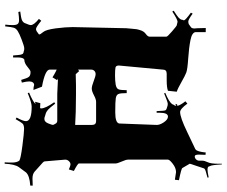

<svg xmlns="http://www.w3.org/2000/svg" viewBox="-92 -782 947 802"><g transform="rotate(-90 381.0 -380.5)"><path d="M468.8 -537.1 427.7 -536.1H387.7Q313.5 -536.1 250.5 -540Q250.5 -538.6 237.8 -515.1L210.9 -528.3Q222.7 -549.3 223.6 -554.2Q219.7 -556.2 219.7 -556.2L212.9 -557.6L188.5 -559.1L189.9 -586.4H210.9Q223.6 -586.4 224.6 -587.4L231.9 -594.2L235.8 -602.1Q235.8 -608.9 226.6 -629.4L256.8 -641.1Q263.7 -623.5 267.6 -618.9Q271.5 -614.3 276.9 -614.3H390.6Q401.4 -614.3 423.1 -612.8Q444.8 -611.3 454.6 -611.3Q450.2 -612.8 447.8 -615.2L459.5 -634.3Q505.9 -604.5 541.5 -604.5Q547.9 -604.5 561.5 -609.4L563.5 -558.1Q538.6 -556.6 512.7 -543.5L522.9 -522.5L498.5 -518.1L490.7 -527.3L485.8 -522.5L472.7 -537.1ZM533.7 -752Q542.5 -756.3 542.5 -778.8V-798.8H550.8Q551.8 -784.7 552.7 -777.3Q553.7 -770 554 -767.6Q554.2 -765.1 555.7 -762.5Q557.1 -759.8 557.4 -758.8Q557.6 -757.8 560.3 -756.6Q563 -755.4 563.7 -755.1Q564.5 -754.9 568.4 -754.2Q572.3 -753.4 573.5 -752.7Q574.7 -752 582.5 -752.4Q590.3 -752.9 616.2 -762.7Q642.1 -772.5 652.8 -779.5Q663.6 -786.6 666.5 -795.4Q669.4 -804.2 672.4 -832L679.7 -831.1Q677.7 -815.9 677.7 -800.5Q677.7 -785.2 682.4 -779.5Q687 -773.9 698.7 -773.9Q710.4 -773.9 732.4 -776.9L734.4 -769Q707.5 -765.6 699 -762Q690.4 -758.3 686.5 -751L679.7 -733.9Q677.7 -728 677.7 -725.1Q677.7 -711.9 703.6 -690.9L695.8 -681.2Q668.9 -703.1 661.4 -703.1Q653.8 -703.1 644.5 -694.8Q638.7 -692.4 638.7 -688.7Q638.7 -685.1 648.7 -673.1Q658.7 -661.1 664.1 -620.1Q669.4 -579.1 669.4 -549.8L664.6 -326.2Q663.6 -317.9 662.6 -304Q661.6 -290 660.6 -283.9Q659.7 -277.8 656.7 -268.6Q652.3 -252.9 640.9 -244.6Q629.4 -236.3 629.4 -229V-158.2Q629.4 -153.8 651.9 -134.5Q674.3 -115.2 676.8 -115.2L691.4 -111.8Q700.7 -111.8 734.4 -133.8L737.8 -127.9Q714.8 -113.3 708 -106.7Q701.2 -100.1 699.7 -92.8V-90.8Q697.8 -88.9 697.8 -85Q697.8 -79.1 729.5 -56.2L725.6 -48.8Q700.7 -66.9 693.1 -66.9Q685.5 -66.9 681.6 -64.9L669.4 -56.2Q663.6 -52.7 663.6 -41L664.6 -28.8L665.5 5.9H648.4V-35.2Q648.4 -51.3 615.2 -57.9Q582 -64.5 537.6 -67.4Q493.2 -70.3 479.5 -75.4Q465.8 -80.6 439.9 -95.5Q414.1 -110.4 399.4 -115.2L403.3 -151.9Q416.5 -157.2 447.8 -157.2H474.6Q491.7 -157.2 491.7 -172.9L508.8 -356.9Q508.8 -369.1 500.5 -371.1Q490.2 -373 468 -373Q445.8 -373 429.9 -370.4Q414.1 -367.7 409.9 -359.4Q405.8 -351.1 405.8 -324.2H393.6Q393.6 -351.1 389.6 -359.4Q385.7 -367.7 372.1 -369.9Q358.4 -372.1 313.5 -372.1Q268.6 -372.1 266.6 -355L260.7 -200.2Q259.8 -187 271.5 -169.4Q283.2 -151.9 295.4 -151.9Q311.5 -151.9 311.5 -186V-199.2H318.4Q319.3 -165 322.3 -161.6Q325.2 -158.2 329.6 -157.2L340.3 -153.8Q342.8 -152.8 349.4 -152.8Q356 -152.8 392.6 -168L394.5 -163.1Q357.9 -147.9 347.7 -134.8L345.7 -129.9Q340.3 -122.6 340.3 -117.2L348.6 -121.1L346.7 -113.8Q342.8 -113.8 340.3 -112.8Q342.8 -100.1 359.4 -79.1L349.6 -70.8Q327.6 -101.1 314.5 -101.1Q292 -101.1 231.9 -72Q171.9 -43 166.3 -40.8Q160.6 -38.6 157.7 -36.1Q148.9 -28.8 145.5 5.9L135.7 4.9Q136.7 -5.9 136.7 -22.9Q136.7 -40 129.4 -40Q122.1 -40 116.7 -34.4Q111.3 -28.8 111.3 -21V-7.8Q111.3 0.5 105 13.9Q98.6 27.3 98.6 56.2V73.2H95.7Q93.3 28.8 88.4 22.9L86.4 17.1Q82.5 13.2 74 13.2Q65.4 13.2 41.5 18.1L40.5 13.2Q74.2 4.9 77.1 1.2Q80.1 -2.4 80.3 -4.9Q80.6 -7.3 89.8 -33.7Q99.1 -60.1 98.6 -61L80.6 -91.8Q78.6 -96.2 29.8 -106L31.7 -123L63.5 -118.2Q80.6 -118.2 98.1 -131.6Q115.7 -145 115.7 -151.9V-318.8Q115.7 -327.1 107.7 -345.2Q99.6 -363.3 99.6 -372.1V-523.9Q99.6 -528.8 68.4 -544.9L74.7 -565.9Q89.8 -559.1 96.4 -559.1Q103 -559.1 109.4 -565.7Q115.7 -572.3 115.7 -581.1L108.4 -667Q108.4 -669.9 103.5 -674.8L65.4 -709Q55.2 -717.8 36.9 -717.8Q18.6 -717.8 7.3 -716.8V-727.1Q49.3 -730 62.5 -745.1L84.5 -774.9Q96.7 -792 98.6 -834H104.5Q103.5 -825.2 103.5 -804.2Q103.5 -783.2 111.3 -772.9Q119.1 -767.1 173.3 -760Q227.5 -752.9 243.9 -752.9Q260.3 -752.9 266.4 -759.5Q272.5 -766.1 284.7 -788.1L291.5 -784.2Q276.4 -756.8 276.4 -745.1Q276.4 -721.2 337.4 -721.2Q353.5 -721.2 393.6 -737.8L395.5 -731.9Q359.4 -716.8 347.7 -705.1L357.4 -707L351.6 -685.1L331.5 -686Q329.6 -684.1 329.6 -682.1Q329.6 -663.6 355.5 -627L349.6 -623Q332.5 -645.5 324 -653.1Q315.4 -660.6 305.7 -663.1L289.6 -668H284.7Q273.9 -668 267.3 -652.8Q260.7 -637.7 260.7 -629.9V-469.2Q260.7 -452.1 276.4 -452.1H357.4Q367.7 -452.1 384.8 -461.2Q401.9 -470.2 412.4 -470.2Q422.9 -470.2 443.6 -462.2Q464.4 -454.1 472.9 -454.1Q481.4 -454.1 486.6 -459.5Q491.7 -464.8 491.7 -472.2V-646Q491.7 -665 420.4 -678.2L406.7 -713.9Q418 -713.9 427.7 -710.9Q434.1 -710.9 438.2 -716.3Q442.4 -721.7 442.4 -731.9Q442.4 -742.2 437.5 -762.2L448.7 -765.1Q456.1 -738.8 461.9 -732.4Q467.8 -726.1 479.5 -726.1H483.4Q488.3 -726.1 503.7 -739Q519 -752 533.7 -752Z"/></g></svg>

Font: Eater Caps
Style: Regular
Weight: 400
Version: Version 001.002